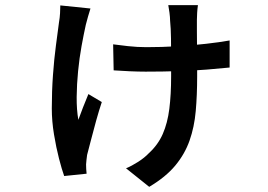

<svg xmlns="http://www.w3.org/2000/svg" viewBox="-20 -628 1040 745"><path d="M748 -608Q746 -594 745 -578.5Q744 -563 744 -551Q744 -536 744 -507Q744 -478 744.5 -443Q745 -408 745 -377.5Q745 -347 745 -331Q745 -259 739.5 -197Q734 -135 715.5 -82.5Q697 -30 660 14.5Q623 59 559 97L469 25Q491 16 516 0Q541 -16 558 -34Q593 -66 611.5 -108Q630 -150 637 -205.5Q644 -261 644 -332Q644 -361 644 -400Q644 -439 643.5 -478.5Q643 -518 640 -548Q640 -560 637.5 -579.5Q635 -599 633 -608ZM419 -456Q440 -453 476.5 -449Q513 -445 548 -445Q608 -445 667 -448.5Q726 -452 779 -458Q832 -464 871 -471V-366Q833 -362 782.5 -358Q732 -354 672 -352Q612 -350 545 -350Q516 -350 483 -351.5Q450 -353 421 -355ZM331 -595Q327 -582 321.5 -563.5Q316 -545 313 -532Q305 -496 296.5 -449.5Q288 -403 283 -352Q278 -301 277.5 -252Q277 -203 284 -163Q291 -183 302 -211Q313 -239 323 -263L375 -232Q364 -199 353 -159.5Q342 -120 333 -84.5Q324 -49 318 -27Q317 -18 315.5 -7Q314 4 314 10Q314 17 314.5 27.5Q315 38 316 46L229 55Q220 30 209 -12.5Q198 -55 189.5 -106.5Q181 -158 181 -207Q181 -274 185.5 -336.5Q190 -399 197 -451.5Q204 -504 209 -542Q212 -559 213 -576.5Q214 -594 214 -607Z"/></svg>

Font: Noto Sans JP SemiBold
Style: Regular
Weight: 600
Designer: Ryoko NISHIZUKA  (kana, bopomofo & ideographs); Paul D. Hunt (Latin, Greek & Cyrillic); Sandoll Communications , Soo-you
Foundry: Adobe
Version: Version 2.004-H2;hotconv 1.0.118;makeotfexe 2.5.65603